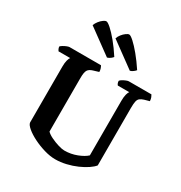

<svg xmlns="http://www.w3.org/2000/svg" viewBox="-219 -1137 1224 1295"><g transform="rotate(30 392.5 -489.5)"><path d="M398 0Q358 0 312 -13.5Q266 -27 225 -47.5Q184 -68 157 -90.5Q130 -113 128 -130V-565Q128 -596 133.5 -616Q139 -636 145 -642H54Q51 -646 47 -654Q43 -662 42 -673Q47 -679 59.5 -686.5Q72 -694 85 -699Q98 -704 104 -704H349Q353 -698 357.5 -686Q362 -674 362 -659L319 -646Q292 -638 282 -621Q272 -604 272 -560V-143Q286 -128 315 -114Q344 -100 374 -91Q404 -82 422 -82Q473 -82 519 -100Q565 -118 588 -140V-564Q588 -596 593.5 -616Q599 -636 605 -642H516Q512 -646 508.5 -654Q505 -662 505 -673Q510 -680 522 -687Q534 -694 546.5 -699Q559 -704 566 -704H742Q746 -698 750.5 -687Q755 -676 756 -659L717 -648Q698 -642 687 -633.5Q676 -625 672 -607Q668 -589 668 -555V-108Q655 -91 627 -72Q599 -53 561.5 -36.5Q524 -20 481.5 -10Q439 0 398 0ZM358 -769 165 -910Q171 -927 183.5 -943Q196 -959 210 -969Q224 -979 233 -979Q244 -979 270 -956Q296 -933 330 -892Q364 -851 399 -797Q394 -790 383 -781.5Q372 -773 358 -769ZM536 -769 343 -910Q348 -926 360.5 -942Q373 -958 387.5 -968.5Q402 -979 411 -979Q422 -979 448 -955.5Q474 -932 508 -891Q542 -850 577 -797Q571 -789 559.5 -780.5Q548 -772 536 -769Z"/></g></svg>

Font: Texturina
Style: Bold
Weight: 700
Designer: Guillermo Torres Carreño
Foundry: Omnibus-Type
Version: Version 1.002; ttfautohint (v1.8.3)